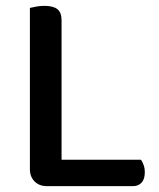

<svg xmlns="http://www.w3.org/2000/svg" viewBox="-20 -634 544 655"><path d="M140 1Q114 1 98 -15Q82 -31 82 -57V-607Q90 -609 103.5 -611.5Q117 -614 132 -614Q161 -614 175.5 -603Q190 -592 190 -564V-89H461Q466 -82 470 -71Q474 -60 474 -46Q474 -23 463 -11Q452 1 434 1H140Z"/></svg>

Font: Baloo Chettan 2 Medium
Style: Regular
Weight: 500
Designer: Maithili Shingre, Unnati Kotecha and Ek Type
Foundry: Ek Type
Version: Version 1.640;hotconv 1.0.111;makeotfexe 2.5.65597; ttfautoh